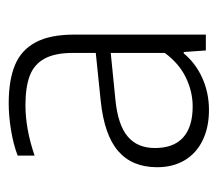

<svg xmlns="http://www.w3.org/2000/svg" viewBox="-49 -737 488 430"><g transform="rotate(-90 195.0 -522.0)"><path d="M332.5 -600V-305H297L293.5 -354.5H290.5Q268 -327.5 235 -312.8Q202 -298 163.5 -298Q125 -298 96 -312Q67 -326 51.2 -352.2Q35.5 -378.5 35.5 -414Q35.5 -470 71.5 -501.2Q107.5 -532.5 184.5 -540.5L291.5 -551.5V-602.5Q291.5 -643 278.5 -666.5Q265.5 -690 240 -699.5Q214.5 -709 174.5 -709Q121 -709 61.5 -688.5V-726.5Q86.5 -736 118 -741.2Q149.5 -746.5 178.5 -746.5Q230.5 -746.5 264.2 -732.5Q298 -718.5 315.2 -686.2Q332.5 -654 332.5 -600ZM291.5 -397V-518L186.5 -507.5Q130.5 -502 104.5 -480.2Q78.5 -458.5 78.5 -419Q78.5 -377 102.2 -355.8Q126 -334.5 171.5 -334.5Q205 -334.5 236.5 -349.8Q268 -365 291.5 -397Z"/></g></svg>

Font: Encode Sans Semi Condensed ExLight
Style: Regular
Weight: 275
Width: 4
Designer: Multiple Designers
Foundry: Impallari Type
Version: Version 2.000